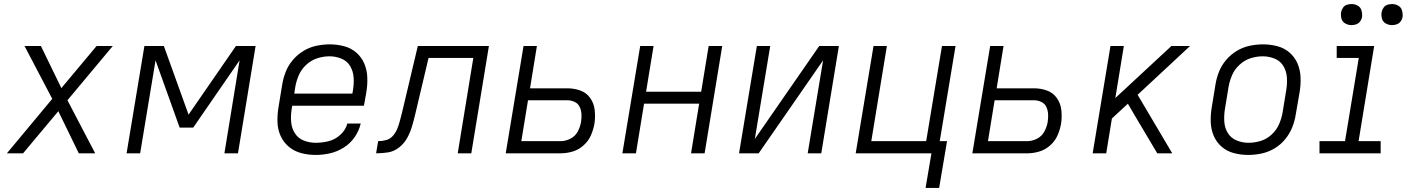

<svg xmlns="http://www.w3.org/2000/svg" viewBox="-20 -757 6952 948"><path d="M14 0H94L268 -208L369 0H450L313 -262L537 -530H457L283 -322L182 -530H101L238 -269Z M605 0H672L748 -459L867 -127H934L1163 -459L1088 0H1155L1242 -530H1145L911 -191L789 -530H693Z M1539 8Q1574 8 1609.5 0Q1645 -8 1677.5 -28.5Q1710 -49 1731.5 -80.5Q1753 -112 1761 -147H1695Q1687 -116 1661 -92Q1635 -68 1603 -60Q1571 -52 1539 -52Q1508 -52 1480 -63Q1452 -74 1436 -99Q1420 -124 1417.5 -155Q1415 -186 1420 -218L1423 -235H1777L1789 -303Q1795 -339 1793.5 -375.5Q1792 -412 1778.5 -443.5Q1765 -475 1739 -497.5Q1713 -520 1678.5 -529Q1644 -538 1608 -538Q1576 -538 1542.5 -531Q1509 -524 1479 -506Q1449 -488 1426 -461Q1403 -434 1390.5 -402Q1378 -370 1373 -337L1355 -227Q1349 -191 1350 -154.5Q1351 -118 1365.5 -86Q1380 -54 1406.5 -32Q1433 -10 1467.5 -1Q1502 8 1539 8ZM1433 -295 1438 -328Q1443 -357 1455.5 -386Q1468 -415 1492.5 -437.5Q1517 -460 1547 -469.5Q1577 -479 1607 -479Q1637 -479 1665.5 -467.5Q1694 -456 1709 -430.5Q1724 -405 1726 -374.5Q1728 -344 1723 -313L1720 -295Z M1837 0Q1866 0 1895.5 -4.5Q1925 -9 1950 -28.5Q1975 -48 1990 -75Q2005 -102 2013.5 -130.5Q2022 -159 2029 -188L2096 -471H2317L2240 0H2307L2394 -530H2043L1965 -201Q1960 -182 1955 -162.5Q1950 -143 1942.5 -123.5Q1935 -104 1921 -87.5Q1907 -71 1887 -65.5Q1867 -60 1847 -60Z M2477 0H2748Q2777 0 2806.5 -8.5Q2836 -17 2860.5 -38.5Q2885 -60 2897.5 -88.5Q2910 -117 2915 -146Q2920 -179 2916.5 -212.5Q2913 -246 2894.5 -272.5Q2876 -299 2845.5 -310Q2815 -321 2781 -321H2597L2631 -530H2565ZM2554 -60 2587 -262H2781Q2800 -262 2817 -254Q2834 -246 2842 -229.5Q2850 -213 2851 -193.5Q2852 -174 2849 -155Q2845 -131 2832.5 -107.5Q2820 -84 2796 -72Q2772 -60 2748 -60Z M3053 0H3120L3160 -245H3432L3392 0H3459L3546 -530H3479L3442 -304H3170L3207 -530H3141Z M3629 0H3726L4044 -459L3968 0H4035L4122 -530H4025L3707 -71L3783 -530H3717Z M4550 171H4617L4656 -60H4620L4698 -530H4631L4553 -60H4282L4359 -530H4293L4205 0H4579Z M4781 0H5052Q5081 0 5110.5 -8.5Q5140 -17 5164.5 -38.5Q5189 -60 5201.5 -88.5Q5214 -117 5219 -146Q5224 -179 5220.5 -212.5Q5217 -246 5198.5 -272.5Q5180 -299 5149.5 -310Q5119 -321 5085 -321H4901L4935 -530H4869ZM4858 -60 4891 -262H5085Q5104 -262 5121 -254Q5138 -246 5146 -229.5Q5154 -213 5155 -193.5Q5156 -174 5153 -155Q5149 -131 5136.5 -107.5Q5124 -84 5100 -72Q5076 -60 5052 -60Z M5375 0H5442L5470 -172L5549 -245L5581 -190L5694 0H5768L5597 -289L5856 -530H5764L5487 -273L5529 -530H5463Z M6143 8Q6176 8 6209 1Q6242 -6 6272.5 -24Q6303 -42 6325.5 -69.5Q6348 -97 6360.5 -128.5Q6373 -160 6378 -193L6397 -303Q6403 -339 6401.5 -375.5Q6400 -412 6386.5 -443.5Q6373 -475 6347 -497.5Q6321 -520 6286.5 -529Q6252 -538 6216 -538Q6184 -538 6150.5 -531Q6117 -524 6087 -506Q6057 -488 6034 -461Q6011 -434 5998.5 -402Q5986 -370 5981 -337L5963 -227Q5957 -191 5958 -155Q5959 -119 5972.5 -87Q5986 -55 6012 -32.5Q6038 -10 6072.5 -1Q6107 8 6143 8ZM6145 -52Q6114 -52 6086 -63.5Q6058 -75 6042.5 -100Q6027 -125 6025 -156Q6023 -187 6028 -218L6046 -328Q6051 -357 6063.5 -386Q6076 -415 6100.5 -437.5Q6125 -460 6155 -469.5Q6185 -479 6215 -479Q6245 -479 6273.5 -467.5Q6302 -456 6317 -430.5Q6332 -405 6334 -374.5Q6336 -344 6331 -313L6313 -203Q6308 -173 6295.5 -144Q6283 -115 6258.5 -92.5Q6234 -70 6204 -61Q6174 -52 6145 -52Z M6495 0H6797V-60H6688L6765 -530H6580V-471H6689L6621 -60H6495ZM6853 -633Q6865 -633 6876.5 -637Q6888 -641 6895.5 -651Q6903 -661 6905 -672Q6907 -689 6902.5 -705Q6898 -721 6884 -729Q6870 -737 6853 -737Q6842 -737 6830.5 -733.5Q6819 -730 6811.5 -719.5Q6804 -709 6802 -698Q6799 -681 6803.5 -665Q6808 -649 6822.5 -641Q6837 -633 6853 -633ZM6653 -633Q6665 -633 6676.5 -637Q6688 -641 6695.5 -651Q6703 -661 6705 -672Q6707 -689 6702.5 -705Q6698 -721 6684 -729Q6670 -737 6653 -737Q6642 -737 6630.5 -733.5Q6619 -730 6611.5 -719.5Q6604 -709 6602 -698Q6599 -681 6603.5 -665Q6608 -649 6622.5 -641Q6637 -633 6653 -633Z"/></svg>

Font: Iosevka Sparkle Light Oblique
Style: Regular
Weight: 300
Italic angle: -9°
Designer: Belleve Invis
Foundry: Belleve Invis
Version: Version 4.5.0; ttfautohint (v1.8.3)